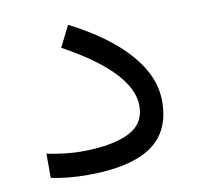

<svg xmlns="http://www.w3.org/2000/svg" viewBox="-59 -514 589 573"><g transform="rotate(-10 235.5 -227.0)"><path d="M155.8 -73.2Q247.1 -73.2 298.6 -97.4Q350.1 -121.6 350.1 -177.7Q350.1 -279.3 150.4 -388.7L182.6 -452.6Q297.9 -393.6 358.6 -324.2Q419.4 -254.9 419.4 -179.2Q419.4 -87.4 355.7 -44.2Q292 -1 163.1 -1Q101.1 -1 52.2 -11.7V-85Q110.8 -73.2 155.8 -73.2Z"/></g></svg>

Font: Vazirmatn FD NL Light
Style: Regular
Weight: 300
Designer: Saber Rastikerdar
Foundry: Saber Rastikerdar
Version: Version 33.003